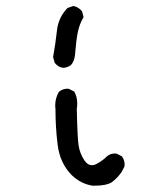

<svg xmlns="http://www.w3.org/2000/svg" viewBox="-20 -608 540 625"><path d="M159.7 -264.2Q159.7 -257.8 160.6 -251.5V-251Q160.6 -192.9 167.5 -137.7Q174.8 -77.1 213.4 -38.1Q243.7 -8.8 282.7 -3.4Q329.6 -3.4 345.7 -16.1Q362.8 -29.3 376 -48.3L385.3 -66.4Q385.7 -69.3 385.7 -73.7Q385.7 -78.1 383.8 -85.2Q381.8 -92.3 377 -99.1L359.4 -107.9Q356.9 -108.4 354.5 -108.4Q338.9 -108.4 328.1 -99.1Q315.9 -86.4 294.9 -74.7Q287.1 -70.3 279.3 -70.3Q265.1 -70.3 254.4 -86.4Q239.7 -108.9 235.8 -134.8Q231.9 -160.6 230 -252.9V-253.4Q231.4 -262.7 231.4 -271.5Q231.4 -293 221.7 -310.1L204.1 -318.8Q201.7 -319.3 199.7 -319.3Q183.6 -319.3 171.4 -308.6Q159.7 -288.1 159.7 -264.2ZM186.5 -387.2Q199.7 -388.2 210.9 -396Q222.2 -409.2 224.1 -429.2Q228 -478 233.4 -503.9Q238.8 -529.8 252 -552.2L247.1 -571.3Q233.9 -586.4 218.3 -588.4L199.7 -582Q169.9 -551.3 165.3 -508.1Q160.6 -464.8 152.8 -421.9L158.2 -403.3Q170.4 -388.2 186.5 -387.2Z"/></svg>

Font: Bakudai
Style: Light
Weight: 300
Version: Version 1.48